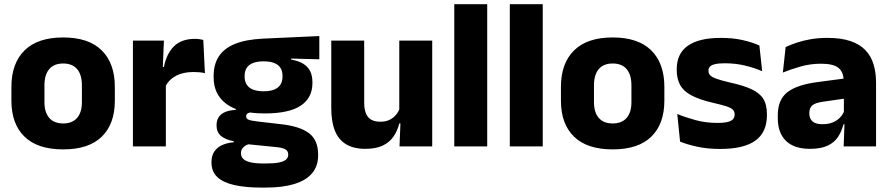

<svg xmlns="http://www.w3.org/2000/svg" viewBox="-20 -680 4134 892"><path d="M273.5 14Q154.5 14 93.8 -45.2Q33 -104.5 33 -212V-276.5Q33 -385.5 94 -445.8Q155 -506 273.5 -506Q392 -506 452.8 -445.8Q513.5 -385.5 513.5 -276.5V-212Q513.5 -104.5 453 -45.2Q392.5 14 273.5 14ZM273.5 -106.5Q316 -106.5 338.2 -132.2Q360.5 -158 360.5 -205.5V-283Q360.5 -333 338.2 -359Q316 -385 273.5 -385Q231 -385 208.8 -359Q186.5 -333 186.5 -283V-205.5Q186.5 -158 208.8 -132.2Q231 -106.5 273.5 -106.5Z M747.5 -276 705.5 -369H741.5Q753.5 -430 788.2 -464.8Q823 -499.5 886.5 -499.5Q897.5 -499.5 906.8 -498Q916 -496.5 924.5 -494.5L932 -340Q921.5 -343 907.5 -344.2Q893.5 -345.5 879 -345.5Q830 -345.5 796.5 -327.2Q763 -309 747.5 -276ZM597.5 0V-491.5H741.5L735 -334.5L750.5 -332.5V0Z M1210 -153Q1091.5 -153 1032 -197Q972.5 -241 972.5 -320.5V-327Q972.5 -381 996.8 -418.2Q1021 -455.5 1071.5 -476Q1122 -496.5 1201 -500.5L1463.5 -512.5V-404.5L1333 -408V-403Q1366.5 -397.5 1388.2 -384.2Q1410 -371 1420.8 -349.8Q1431.5 -328.5 1431.5 -297.5V-294Q1431.5 -225.5 1377.2 -189.2Q1323 -153 1210 -153ZM1202.5 79.5H1217.5Q1253.5 79.5 1275.8 75Q1298 70.5 1308.5 61.5Q1319 52.5 1319 39V38Q1319 20.5 1304.2 13Q1289.5 5.5 1260 3L1115 -11.5L1148.5 -13.5Q1133.5 -11 1122.8 -5Q1112 1 1105.8 10Q1099.5 19 1099.5 32V33Q1099.5 48 1110.5 58.5Q1121.5 69 1144.2 74.2Q1167 79.5 1202.5 79.5ZM1195 191.5Q1121 191.5 1068.8 179.8Q1016.5 168 989.5 142.5Q962.5 117 962.5 75V73Q962.5 44.5 975 25Q987.5 5.5 1011 -5.5Q1034.5 -16.5 1066 -19V-24Q1027.5 -31 1006.8 -48.5Q986 -66 986 -97.5V-98Q986 -120.5 996.2 -136Q1006.5 -151.5 1026.5 -159.8Q1046.5 -168 1075.5 -169.5V-186L1188.5 -157.5L1155.5 -158Q1138 -158 1130.8 -153.5Q1123.5 -149 1123.5 -140V-139.5Q1123.5 -128.5 1135.2 -123.8Q1147 -119 1173.5 -116L1290 -102.5Q1375 -92.5 1416.5 -60.5Q1458 -28.5 1458 38.5V41.5Q1458 92.5 1429.2 125.8Q1400.5 159 1346.2 175.2Q1292 191.5 1214 191.5ZM1205 -256Q1234.5 -256 1253.8 -263.8Q1273 -271.5 1282.8 -286.8Q1292.5 -302 1292.5 -323.5V-328Q1292.5 -349.5 1283 -364.5Q1273.5 -379.5 1254.2 -387.2Q1235 -395 1205 -395H1204.5Q1174 -395 1154.5 -387Q1135 -379 1125.8 -364Q1116.5 -349 1116.5 -327.5V-323.5Q1116.5 -302 1126.2 -286.8Q1136 -271.5 1155.5 -263.8Q1175 -256 1205 -256Z M1672 -491.5V-202.5Q1672 -175.5 1679 -155.8Q1686 -136 1702.5 -125.2Q1719 -114.5 1747.5 -114.5Q1771.5 -114.5 1789.2 -123Q1807 -131.5 1819.2 -146Q1831.5 -160.5 1837.5 -178L1861 -106.5H1835Q1827 -73.5 1808.8 -46.5Q1790.5 -19.5 1758.8 -4Q1727 11.5 1677.5 11.5Q1623 11.5 1587.8 -9.8Q1552.5 -31 1535.8 -73Q1519 -115 1519 -178V-491.5ZM1988 -491.5V0H1836L1841 -123L1835 -137V-491.5Z M2090.5 0V-660.5H2243.5V0Z M2348.5 0V-660.5H2501.5V0Z M2826.5 14Q2707.5 14 2646.8 -45.2Q2586 -104.5 2586 -212V-276.5Q2586 -385.5 2647 -445.8Q2708 -506 2826.5 -506Q2945 -506 3005.8 -445.8Q3066.5 -385.5 3066.5 -276.5V-212Q3066.5 -104.5 3006 -45.2Q2945.5 14 2826.5 14ZM2826.5 -106.5Q2869 -106.5 2891.2 -132.2Q2913.5 -158 2913.5 -205.5V-283Q2913.5 -333 2891.2 -359Q2869 -385 2826.5 -385Q2784 -385 2761.8 -359Q2739.5 -333 2739.5 -283V-205.5Q2739.5 -158 2761.8 -132.2Q2784 -106.5 2826.5 -106.5Z M3325.5 12Q3267 12 3220 1.8Q3173 -8.5 3139.5 -22L3126.5 -150.5Q3165 -134.5 3211.8 -121.8Q3258.5 -109 3313 -109Q3356.5 -109 3374.8 -118.2Q3393 -127.5 3393 -147V-149Q3393 -162.5 3383.8 -171.2Q3374.5 -180 3351.8 -187Q3329 -194 3288 -203.5Q3226.5 -218 3190.5 -237.8Q3154.5 -257.5 3139.2 -286.2Q3124 -315 3124 -354.5V-358.5Q3124 -431.5 3176 -467.8Q3228 -504 3329 -504Q3386 -504 3431.5 -493.5Q3477 -483 3508 -468.5L3521 -349Q3485 -365 3440.8 -375.5Q3396.5 -386 3348 -386Q3318.5 -386 3301.8 -382Q3285 -378 3278.2 -370.5Q3271.5 -363 3271.5 -352V-350.5Q3271.5 -338.5 3279.5 -330Q3287.5 -321.5 3308.8 -314Q3330 -306.5 3370 -297Q3432 -283.5 3470 -266.2Q3508 -249 3525.5 -221.8Q3543 -194.5 3543 -149.5V-145Q3543 -65.5 3489.5 -26.8Q3436 12 3325.5 12Z M3899.5 0 3904 -123 3900.5 -130.5V-284L3899.5 -304Q3899.5 -345 3875.5 -364.5Q3851.5 -384 3795 -384Q3745.5 -384 3701 -371.5Q3656.5 -359 3617 -343L3630 -461.5Q3653.5 -472.5 3682.8 -482.2Q3712 -492 3747.5 -498Q3783 -504 3823.5 -504Q3888 -504 3931.5 -489Q3975 -474 4001 -446.5Q4027 -419 4038.5 -380.8Q4050 -342.5 4050 -296.5V0ZM3743 11.5Q3669.5 11.5 3631.5 -25.5Q3593.5 -62.5 3593.5 -131V-144.5Q3593.5 -217 3638.2 -251.8Q3683 -286.5 3780.5 -299L3912.5 -316.5L3921.5 -224.5L3804.5 -207.5Q3769 -203 3754.5 -191Q3740 -179 3740 -155.5V-152Q3740 -129.5 3754.5 -116.2Q3769 -103 3801 -103Q3829 -103 3849.2 -111.5Q3869.5 -120 3882.5 -133.8Q3895.5 -147.5 3902 -164.5L3923.5 -102.5H3898.5Q3890.5 -70.5 3873.8 -44.5Q3857 -18.5 3825.5 -3.5Q3794 11.5 3743 11.5Z"/></svg>

Font: Anek Bangla
Style: Bold
Weight: 700
Designer: Sulekha Rajkumar (Bangla), Yesha Goshar (Latin)
Foundry: Ek Type
Version: Version 1.003